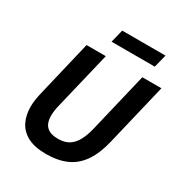

<svg xmlns="http://www.w3.org/2000/svg" viewBox="-203 -1025 1117 1184"><g transform="rotate(30 355.0 -433.0)"><path d="M296 14Q214 14 164 -12.5Q114 -39 91 -85.5Q68 -132 68 -191Q68 -216 72 -243Q76 -270 83 -298L177 -693H314L215 -281Q210 -261 207.5 -241.5Q205 -222 205 -205Q205 -176 215 -153Q225 -130 248.5 -117Q272 -104 314 -104Q359 -104 389 -122.5Q419 -141 439 -177Q459 -213 472 -266L574 -693H710L605 -254Q583 -160 542.5 -100.5Q502 -41 441 -13.5Q380 14 296 14ZM300 -788 323 -880H631L608 -788Z"/></g></svg>

Font: Ubuntu Sans
Style: Bold Italic
Weight: 700
Italic angle: -13.5°
Designer: Dalton Maag Ltd
Foundry: Dalton Maag Ltd
Version: Version 1.006